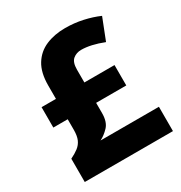

<svg xmlns="http://www.w3.org/2000/svg" viewBox="-170 -847 917 971"><g transform="rotate(-30 289.0 -362.0)"><path d="M347 -724Q401 -724 450.5 -713Q500 -702 541 -684L492 -559Q418 -588 363 -588Q335 -588 315 -571.5Q295 -555 295 -512V-437H471V-318H295V-258Q295 -207 270.5 -181Q246 -155 219 -142H560V0H45V-136Q72 -149 91 -163.5Q110 -178 119.5 -199.5Q129 -221 129 -257V-318H45V-437H129V-515Q129 -590 157.5 -636Q186 -682 235.5 -703Q285 -724 347 -724Z"/></g></svg>

Font: Noto Sans Tamil ExtraBold
Style: Regular
Weight: 800
Designer: Jelle Bosma - Monotype Design Team
Foundry: Monotype Imaging Inc.
Version: Version 2.004; ttfautohint (v1.8.4.7-5d5b)